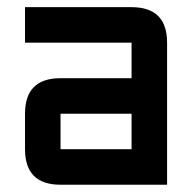

<svg xmlns="http://www.w3.org/2000/svg" viewBox="-20 -508 528 528"><path d="M439.5 0H146.5Q48.8 0 48.8 -97.7V-195.3Q48.8 -293 146.5 -293H341.8V-390.6H48.8V-488.3H341.8Q439.5 -488.3 439.5 -390.6ZM146.5 -97.7H341.8V-195.3H146.5Z"/></svg>

Font: BabelStone Runic Dotted
Style: Regular
Weight: 400
Designer: Andrew West
Foundry: BabelStone
Version: Version 3.003 March 14, 2022